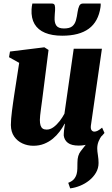

<svg xmlns="http://www.w3.org/2000/svg" viewBox="-20 -813 631 1086"><path d="M377 252.5 366 221Q388 212.5 398.5 200Q409 187.5 413.5 171Q417 158 417.5 141.5Q418 125 418 106.5Q418 65 437 41.5Q456 18 472 -3L558.5 -49.5Q545 -32 537.5 -13Q530 6 530 26.5Q530 42 533.8 64.8Q537.5 87.5 537.5 109Q537.5 138.5 522.8 163.8Q508 189 484 208Q461.5 226 433.5 237.5Q405.5 249 377 252.5ZM168.5 11.5Q135.5 11.5 106.8 -1.8Q78 -15 60 -41Q42 -67 41.5 -106Q41.5 -122.5 43.2 -143Q45 -163.5 47.8 -186.2Q50.5 -209 54 -232Q57.5 -255 60.5 -276.5L88.5 -457.5L31 -489.5L36.5 -521.5L231 -545.5L254.5 -530.5L223.5 -287Q221 -265.5 217.8 -242.5Q214.5 -219.5 211.8 -198.2Q209 -177 207.2 -160.5Q205.5 -144 205.5 -135Q205.5 -116 209.2 -104Q213 -92 221.2 -86Q229.5 -80 244 -80Q264 -80 282.8 -93.8Q301.5 -107.5 317.5 -128.2Q333.5 -149 344.5 -170L397 -537.5H556.5L494 -102Q492 -84 498.2 -76.2Q504.5 -68.5 513.5 -68.5Q522.5 -68.5 532.5 -73.5Q542.5 -78.5 557.5 -91L571 -61Q561 -47 540.2 -30.5Q519.5 -14 490.2 -1.8Q461 10.5 425.5 10.5Q384.5 10.5 364.2 -4.8Q344 -20 340.5 -46.5Q340.5 -51 340.8 -58.2Q341 -65.5 342 -74.5Q343 -83.5 344.5 -93.5Q346 -103.5 347.5 -112.5L345.5 -113Q333.5 -90.5 317 -68.5Q300.5 -46.5 278.8 -28.5Q257 -10.5 229.5 0.5Q202 11.5 168.5 11.5ZM273 -793Q287 -793 289.8 -782.5Q292.5 -772 291.5 -754.5Q291 -746 290 -735Q289 -724 289 -716Q287 -685 298.5 -668.5Q310 -652 341.5 -652Q373.5 -652 388.5 -664.2Q403.5 -676.5 409.5 -698Q415.5 -719.5 419 -746Q422 -766 428.2 -779.5Q434.5 -793 449 -793H549.5Q549.5 -788 549.5 -783Q549.5 -778 548.5 -772.5Q536.5 -690.5 482.5 -650.8Q428.5 -611 332 -611Q274.5 -611 234.8 -627.5Q195 -644 175.5 -677Q156 -710 158.5 -760Q159 -768 160 -776.2Q161 -784.5 163 -793Z"/></svg>

Font: Merriweather 72pt Black
Style: Italic
Weight: 900
Italic angle: -7.8°
Version: Version 2.101